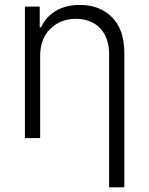

<svg xmlns="http://www.w3.org/2000/svg" viewBox="-20 -573 620 797"><path d="M83.5 0V-545.5H144.9V-459.9H150.6Q160.2 -480.8 175.2 -497.9Q190.3 -514.9 210.6 -527.2Q230.8 -539.4 256 -546Q281.2 -552.6 311.1 -552.6Q393.8 -552.6 445 -501.4Q496.1 -450.3 496.1 -353.3V204.5H432.9V-349.4Q432.9 -381.4 423.8 -408.2Q414.8 -435 397.2 -454.2Q379.6 -473.4 353.9 -484Q328.1 -494.7 295.1 -494.7Q231.2 -494.7 188.9 -453.5Q146.7 -412.3 146.7 -340.9V0Z"/></svg>

Font: Inter P Light
Style: Regular
Weight: 300
Designer: Rasmus Andersson
Foundry: rsms
Version: Version 3.018;git-588b23468